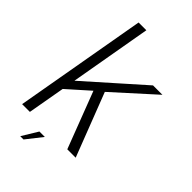

<svg xmlns="http://www.w3.org/2000/svg" viewBox="-283 -863 1076 1076"><g transform="rotate(45 255.0 -325.0)"><path d="M-5.5 0H56L100 -249L88.5 -215L234.5 -345H220.5L352.5 0H419L271.5 -382L264.5 -368L513.5 -593H439L87 -280.5L104.5 -274.5L194 -785H132.5ZM114 134.5H140L214.5 40H171.5Z"/></g></svg>

Font: Anybody UltraCondensed Thin Light
Style: Italic
Weight: 300
Italic angle: -10°
Version: Version 1.111